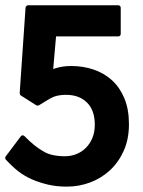

<svg xmlns="http://www.w3.org/2000/svg" viewBox="-20 -673 537 719"><path d="M57.6 -162.1Q60.1 -166 64.2 -166.3Q68.4 -166.5 71.8 -163.1Q108.9 -125 142.1 -106.4Q157.7 -96.7 178.2 -92.3Q198.7 -87.9 223.1 -87.9Q246.1 -87.9 266.6 -96.2Q287.1 -104.5 302.2 -119.9Q317.4 -135.3 326.2 -157Q335 -178.7 335 -206.1Q335 -259.8 305.9 -288.8Q276.9 -317.9 226.6 -317.9Q213.4 -317.9 201.4 -315.9Q189.5 -314 180.2 -310.1Q170.9 -306.2 157.5 -298.1Q144 -290 126 -278.8Q124.5 -277.8 121.1 -277.8Q117.7 -277.8 115.7 -278.8L58.1 -315.4Q56.2 -316.4 54.9 -319.1Q53.7 -321.8 53.7 -324.2L75.7 -644.5Q76.2 -647.9 78.9 -650.6Q81.5 -653.3 85.4 -653.3H422.9Q426.8 -653.3 429.4 -650.6Q432.1 -647.9 432.1 -644V-545.9Q432.1 -542 429.4 -539.3Q426.8 -536.6 422.9 -536.6H189.9L179.2 -414.6L189.9 -418Q214.8 -425.8 247.1 -425.8Q291 -425.8 330.3 -412.6Q369.6 -399.4 399.2 -372.6Q428.7 -345.7 445.8 -304.7Q462.9 -263.7 462.9 -208Q462.9 -151.9 443.4 -108.4Q423.8 -64.9 391.6 -35.2Q359.4 -5.4 317.4 10.3Q275.4 25.9 230.5 25.9Q190.4 25.9 157.5 17.8Q124.5 9.8 97.2 -2.4Q83.5 -8.8 71.5 -15.9Q59.6 -22.9 48.3 -31.7Q37.1 -40.5 25.6 -51.3Q14.2 -62 2 -75.2Q-0.5 -77.6 -0.5 -81.3Q-0.5 -85 1.5 -87.4Z"/></svg>

Font: Pyidaungsu ZawDecode
Style: Bold
Weight: 700
Designer: Sun Tun
Foundry: Your Own Font Foundry
Version: Version 2.50